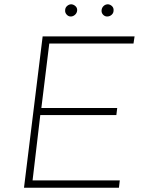

<svg xmlns="http://www.w3.org/2000/svg" viewBox="-20 -876 675 896"><path d="M179 -706H608L603 -673H210L173 -372H527L523 -339H168L132 -34H539L535 0H92ZM284 -828Q284 -840 293 -848Q302 -856 313 -856Q324 -855 332.5 -847Q341 -839 340 -827Q339 -815 330 -807Q321 -799 310 -799Q299 -799 291 -808Q283 -817 284 -828ZM454 -828Q455 -840 463.5 -848Q472 -856 484 -856Q495 -855 503 -847Q511 -839 510 -827Q510 -815 501 -807Q492 -799 480 -799Q469 -799 461 -807.5Q453 -816 454 -828Z"/></svg>

Font: Josefin Sans ExtraLight
Style: Italic
Weight: 250
Italic angle: -7°
Designer: Santiago Orozco
Foundry: Typemade
Version: Version 2.000